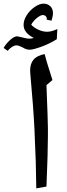

<svg xmlns="http://www.w3.org/2000/svg" viewBox="-64 -1028 370 1058"><path d="M192 -559Q200 -356 200 -322V-278Q200 -190 192 0L136 10Q134 -153 128 -261L126 -314Q120 -436 103 -622L102 -639Q102 -677 121 -699.5Q140 -722 182 -730Q194 -684 204 -654L225 -587ZM122 -819Q66 -847 66 -891Q66 -917 83 -944Q100 -971 127 -989.5Q154 -1008 176 -1008Q198 -1008 213 -994Q228 -980 228 -954Q228 -946 225 -934L220 -914L193 -920L194 -925Q194 -933 188 -939Q182 -945 171 -945Q160 -945 140 -929.5Q120 -914 108 -892Q122 -876 147 -864.5Q172 -853 196 -853Q220 -853 252 -868L249 -812Q207 -786 162.5 -770Q118 -754 99 -754Q80 -754 60 -767Q39 -778 27 -778Q5 -778 -22 -748L-44 -764Q-31 -787 -8.5 -807.5Q14 -828 31 -828L62 -821Q83 -815 97.5 -815Q112 -815 122 -819Z"/></svg>

Font: Autonym
Style: Regular
Weight: 500
Version: Version 1.0.20131126